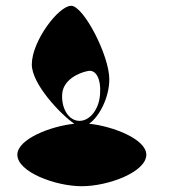

<svg xmlns="http://www.w3.org/2000/svg" viewBox="-20 -888 598 664"><path d="M40 -353C40 -293 172 -244 263 -244C354 -244 486 -293 486 -353C486 -407 369 -452 288 -460C323 -484 358 -550 358 -614C358 -696 269 -868 226 -868C183 -868 90 -746 90 -665C90 -597 190 -492 237 -460C156 -452 40 -407 40 -353ZM195 -562C198 -612 252 -636 282 -642C312 -650 330 -615 326 -562C323 -512 292 -470 255 -470C218 -470 192 -512 195 -562Z"/></svg>

Font: Ampere
Style: UltCnd
Weight: 400
Version: Version 1